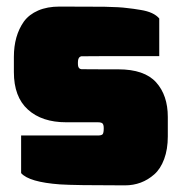

<svg xmlns="http://www.w3.org/2000/svg" viewBox="-20 -556 551 581"><path d="M357.9 4.9Q204.1 4.9 161.6 2Q67.9 -4.9 43.9 -32.2V-146H275.9Q287.6 -146 290.8 -150.1Q293.9 -154.3 293.9 -168Q293.9 -178.2 290.5 -182.1Q287.1 -186 275.9 -186H180.2Q106.9 -186 64.5 -224.4Q22 -262.7 22 -337.9V-383.8Q22 -447.8 52.2 -490.7Q67.9 -512.2 95.5 -524.2Q123 -536.1 160.2 -536.1Q270 -536.1 295.9 -535.6Q342.8 -534.7 364.3 -531.7Q383.3 -529.8 405.8 -525.9Q445.8 -519.5 461.9 -500V-386.2Q230 -386.2 226.1 -385.7Q215.8 -383.3 215.8 -368.2V-361.8Q215.8 -348.1 226.1 -346.7Q230 -346.2 337.9 -346.2Q417 -346.2 452.4 -306.9Q487.8 -267.6 487.8 -202.1V-143.1Q487.8 -104.5 476.8 -74.7Q465.8 -44.9 446.8 -28.3Q409.2 4.9 357.9 4.9Z"/></svg>

Font: Squarion Black
Style: Regular
Weight: 900
Designer: Natanael Gama
Version: Version 1.00;September 12, 2019;FontCreator 11.5.0.2425 64-b